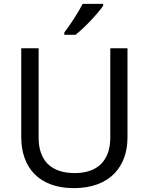

<svg xmlns="http://www.w3.org/2000/svg" viewBox="-20 -964 771 994"><path d="M514 -934V-944H408C385 -899 342 -833 313 -796V-784H371C418 -820 489 -897 514 -934ZM640 -252V-714H551V-252C551 -144 496 -68 367 -68C242 -68 180 -135 180 -251V-714H90V-254C90 -95 184 10 362 10C551 10 640 -104 640 -252Z"/></svg>

Font: Noto Sans Bhaiksuki
Style: Regular
Weight: 400
Designer: Monotype Design Team
Foundry: Monotype Imaging Inc.
Version: Version 2.002